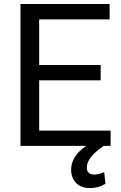

<svg xmlns="http://www.w3.org/2000/svg" viewBox="-20 -731 608 962"><path d="M484.4 -328.6H176.3V-76.7H534.2V0H498.5L470.2 22Q415 66.4 415 108.4Q415 143.6 453.1 143.6Q476.6 143.6 502 130.9L508.3 189.9Q474.1 211.4 430.2 211.4Q386.7 211.4 361.6 186Q336.4 160.6 336.4 118.7Q336.4 51.3 412.1 0H82.5V-710.9H529.3V-633.8H176.3V-405.3H484.4Z"/></svg>

Font: RobotoInd
Style: Regular
Weight: 400
Designer: Google
Version: Version 2.001101; 2014